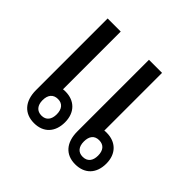

<svg xmlns="http://www.w3.org/2000/svg" viewBox="-143 -698 851 851"><g transform="rotate(45 282.5 -272.5)"><path d="M173 7C232 7 268 -31 268 -93C268 -154 230 -191 173 -191C168 -191 163 -191 158 -190V-552H76V-103C76 -33 113 7 173 7ZM431 7C491 7 527 -31 527 -93C527 -154 489 -191 431 -191C426 -191 421 -191 417 -190V-552H335V-103C335 -33 371 7 431 7ZM173 -40C144 -40 128 -60 128 -92C128 -125 144 -144 173 -144C202 -144 217 -124 217 -92C217 -60 202 -40 173 -40ZM431 -40C402 -40 387 -60 387 -92C387 -125 402 -144 431 -144C461 -144 476 -124 476 -92C476 -60 461 -40 431 -40Z"/></g></svg>

Font: Noto Sans Thai Looped SemiCondensed
Style: Regular
Weight: 400
Width: 4
Designer: Sasikarn Vongin, Ben Mitchell
Foundry: The Fontpad Ltd
Version: Version 1.001